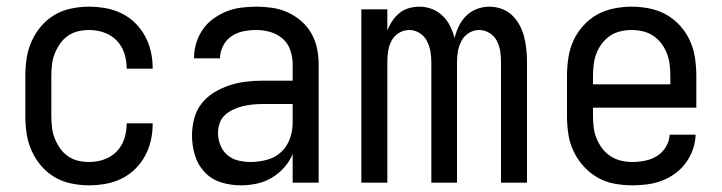

<svg xmlns="http://www.w3.org/2000/svg" viewBox="-20 -548 2165 576"><path d="M247 8Q221 8 194 2.5Q167 -3 144 -16.5Q121 -30 103.5 -50.5Q86 -71 75 -95.5Q64 -120 60 -146.5Q56 -173 56 -200V-320Q56 -347 60 -373.5Q64 -400 75 -424.5Q86 -449 103.5 -469.5Q121 -490 144 -503.5Q167 -517 194 -522.5Q221 -528 247 -528Q272 -528 297 -523.5Q322 -519 344.5 -508Q367 -497 385 -479.5Q403 -462 415 -440Q427 -418 432.5 -393.5Q438 -369 438 -344Q438 -344 438 -343.5Q438 -343 438 -342H360Q360 -342 360 -342.5Q360 -343 360 -343Q360 -366 353 -388Q346 -410 330 -426.5Q314 -443 292 -450.5Q270 -458 247 -458Q230 -458 213.5 -454Q197 -450 183 -440Q169 -430 159.5 -416Q150 -402 144 -386.5Q138 -371 136 -354Q134 -337 134 -320V-200Q134 -183 136 -166Q138 -149 144 -133.5Q150 -118 159.5 -104Q169 -90 183 -80Q197 -70 213.5 -66Q230 -62 247 -62Q270 -62 292 -69.5Q314 -77 330 -93.5Q346 -110 353 -132Q360 -154 360 -177Q360 -177 360 -177.5Q360 -178 360 -178H438Q438 -177 438 -176.5Q438 -176 438 -176Q438 -151 432.5 -126.5Q427 -102 415 -80Q403 -58 385 -40.5Q367 -23 344.5 -12Q322 -1 297 3.5Q272 8 247 8Z M702 8Q672 8 643 -1Q614 -10 593.5 -32Q573 -54 564.5 -83Q556 -112 556 -141Q556 -167 562.5 -192Q569 -217 584.5 -237Q600 -257 622 -270.5Q644 -284 668.5 -292Q693 -300 718 -303Q743 -306 769 -306H858V-355Q858 -376 851 -397Q844 -418 828 -432Q812 -446 791 -452Q770 -458 749 -458Q729 -458 709.5 -454Q690 -450 674 -439Q658 -428 649 -410Q640 -392 640 -373Q640 -373 640 -373Q640 -373 640 -373Q640 -373 640 -373Q640 -373 640 -373Q640 -373 640 -373Q640 -373 640 -373H562Q562 -373 562 -373Q562 -373 562 -373Q562 -396 568.5 -418Q575 -440 588 -459Q601 -478 619.5 -491.5Q638 -505 659 -513.5Q680 -522 703 -525Q726 -528 749 -528Q773 -528 797 -524.5Q821 -521 843 -511Q865 -501 883.5 -485Q902 -469 914 -448Q926 -427 931 -403Q936 -379 936 -355V0H858V-86Q849 -64 832.5 -45.5Q816 -27 795 -14.5Q774 -2 750 3Q726 8 702 8ZM732 -62Q756 -62 780.5 -68.5Q805 -75 823 -91.5Q841 -108 849.5 -131.5Q858 -155 858 -180V-236H769Q754 -236 738.5 -234.5Q723 -233 708.5 -229.5Q694 -226 680 -219.5Q666 -213 655 -203Q644 -193 639 -178.5Q634 -164 634 -149Q634 -131 641 -113Q648 -95 662 -83Q676 -71 694.5 -66.5Q713 -62 732 -62Z M1064 0V-520H1142V-457Q1148 -472 1157 -485.5Q1166 -499 1178.5 -509Q1191 -519 1206.5 -523.5Q1222 -528 1238 -528Q1258 -528 1276 -521Q1294 -514 1308 -500.5Q1322 -487 1330.5 -469.5Q1339 -452 1344 -434Q1348 -452 1356.5 -469.5Q1365 -487 1378.5 -500.5Q1392 -514 1410.5 -521Q1429 -528 1448 -528Q1467 -528 1485 -521.5Q1503 -515 1516.5 -502Q1530 -489 1539 -472Q1548 -455 1552.5 -437Q1557 -419 1559 -400Q1561 -381 1561 -362V0H1483V-362Q1483 -379 1480.5 -395Q1478 -411 1470.5 -425.5Q1463 -440 1448.5 -449Q1434 -458 1417 -458Q1401 -458 1386.5 -449Q1372 -440 1364.5 -425.5Q1357 -411 1354 -395Q1351 -379 1351 -362V0H1274V-362Q1274 -379 1271 -395Q1268 -411 1260.5 -425.5Q1253 -440 1238.5 -449Q1224 -458 1208 -458Q1191 -458 1176.5 -449Q1162 -440 1154.5 -425.5Q1147 -411 1144.5 -395Q1142 -379 1142 -362V0Z M1877 8Q1850 8 1823 3Q1796 -2 1772.5 -15.5Q1749 -29 1730.5 -49.5Q1712 -70 1700.5 -94.5Q1689 -119 1685 -146Q1681 -173 1681 -200V-320Q1681 -347 1685 -374Q1689 -401 1700 -425.5Q1711 -450 1729.5 -470.5Q1748 -491 1771 -504Q1794 -517 1821 -522.5Q1848 -528 1875 -528Q1902 -528 1929 -522.5Q1956 -517 1979 -504Q2002 -491 2020.5 -470.5Q2039 -450 2050 -425.5Q2061 -401 2065 -374Q2069 -347 2069 -320V-225H1759V-200Q1759 -183 1761 -166Q1763 -149 1769.5 -133Q1776 -117 1786.5 -103Q1797 -89 1811.5 -79.5Q1826 -70 1843 -66Q1860 -62 1877 -62Q1896 -62 1915.5 -66Q1935 -70 1951 -80Q1967 -90 1977.5 -107Q1988 -124 1989 -144H2067Q2066 -121 2058.5 -99.5Q2051 -78 2037.5 -59.5Q2024 -41 2005.5 -27.5Q1987 -14 1966 -6Q1945 2 1922 5Q1899 8 1877 8ZM1991 -295V-320Q1991 -337 1989 -354Q1987 -371 1981 -387Q1975 -403 1964.5 -417Q1954 -431 1940 -440.5Q1926 -450 1909 -454Q1892 -458 1875 -458Q1858 -458 1841 -454Q1824 -450 1810 -440.5Q1796 -431 1785.5 -417Q1775 -403 1769 -387Q1763 -371 1761 -354Q1759 -337 1759 -320V-295Z"/></svg>

Font: Zed Sans
Style: Regular
Weight: 400
Designer: Belleve Invis
Foundry: Belleve Invis
Version: Version 1.0.0; ttfautohint (v1.8.4)